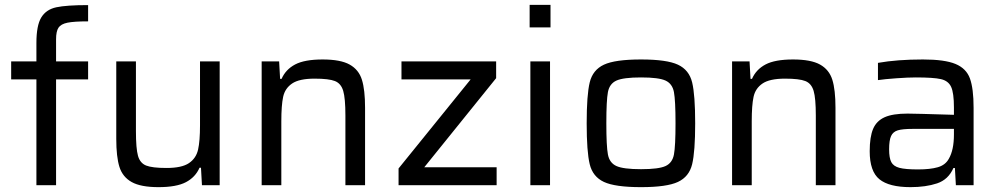

<svg xmlns="http://www.w3.org/2000/svg" viewBox="-20 -763 4118 791"><path d="M130 -436H26V-510H130V-586Q130 -658 150 -691Q170 -724 212 -733Q254 -742 343 -742V-675Q285 -675 258 -669.5Q231 -664 221 -649Q211 -634 211 -601V-510H343V-436H211V0H130Z M808 -72H802Q785 -33 746 -12.5Q707 8 633 8Q560 8 522.5 -13Q485 -34 472 -75.5Q459 -117 459 -191V-510H540V-223Q540 -151 548.5 -121Q557 -91 582 -81Q607 -71 666 -71Q729 -71 758.5 -91Q788 -111 796 -146.5Q804 -182 804 -247V-510H885V0H812Z M1403 -287Q1403 -358 1394 -388.5Q1385 -419 1360 -429Q1335 -439 1276 -439Q1213 -439 1183.5 -419Q1154 -399 1146.5 -364Q1139 -329 1139 -263V0H1058V-510H1130L1134 -438H1140Q1157 -477 1196 -497.5Q1235 -518 1309 -518Q1383 -518 1420.5 -497Q1458 -476 1471 -434.5Q1484 -393 1484 -319V0H1403Z M1622 0V-69L1919 -436H1634V-510H2024V-441L1728 -74H2026V0Z M2162 -650V-743H2248V-650ZM2165 0V-510H2246V0Z M2397 -255Q2397 -372 2409.5 -423.5Q2422 -475 2468 -496.5Q2514 -518 2621 -518Q2727 -518 2773 -496.5Q2819 -475 2831.5 -423.5Q2844 -372 2844 -255Q2844 -138 2831.5 -86.5Q2819 -35 2773 -13.5Q2727 8 2621 8Q2514 8 2468 -13.5Q2422 -35 2409.5 -86.5Q2397 -138 2397 -255ZM2763 -255Q2763 -349 2756.5 -383.5Q2750 -418 2722 -431Q2694 -444 2621 -444Q2548 -444 2519.5 -431Q2491 -418 2484.5 -383.5Q2478 -349 2478 -255Q2478 -161 2484.5 -126.5Q2491 -92 2519.5 -79Q2548 -66 2621 -66Q2694 -66 2722 -79Q2750 -92 2756.5 -126.5Q2763 -161 2763 -255Z M3341 -287Q3341 -358 3332 -388.5Q3323 -419 3298 -429Q3273 -439 3214 -439Q3151 -439 3121.5 -419Q3092 -399 3084.5 -364Q3077 -329 3077 -263V0H2996V-510H3068L3072 -438H3078Q3095 -477 3134 -497.5Q3173 -518 3247 -518Q3321 -518 3358.5 -497Q3396 -476 3409 -434.5Q3422 -393 3422 -319V0H3341Z M3563 -140Q3563 -199 3577 -232Q3591 -265 3624.5 -280Q3658 -295 3719 -295Q3748 -295 3910 -290V-320Q3910 -380 3898.5 -405Q3887 -430 3856.5 -437Q3826 -444 3753 -444Q3721 -444 3672.5 -440.5Q3624 -437 3597 -433V-504Q3676 -518 3782 -518Q3872 -518 3916.5 -499.5Q3961 -481 3976 -439.5Q3991 -398 3991 -319V0H3918L3914 -71H3908Q3887 -23 3840.5 -7.5Q3794 8 3731 8Q3643 8 3603 -24.5Q3563 -57 3563 -140ZM3889 -109Q3910 -145 3910 -209V-232H3740Q3698 -232 3678.5 -226Q3659 -220 3651 -202.5Q3643 -185 3643 -148Q3643 -112 3652 -95Q3661 -78 3685.5 -71.5Q3710 -65 3762 -65Q3812 -65 3843.5 -74Q3875 -83 3889 -109Z"/></svg>

Font: Source Han Sans & Saira Hybrid
Style: Regular
Weight: 400
Designer: Ryoko NISHIZUKA 西塚涼子 (kana & ideographs); Paul D. Hunt (Latin, Greek & Cyrillic); Wenlong ZHANG 张文龙 (bopomofo); Sandoll 
Foundry: Adobe Systems Incorporated
Version: Version 1.00;August 2, 2021;FontCreator 13.0.0.2675 64-bit